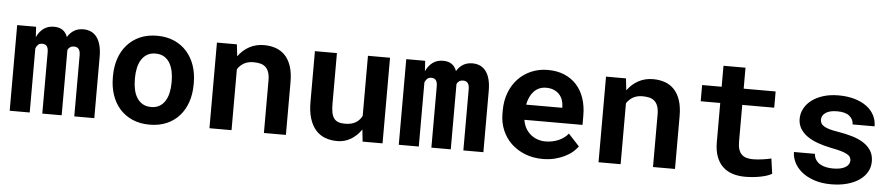

<svg xmlns="http://www.w3.org/2000/svg" viewBox="-41 -914 5482 1180"><g transform="rotate(5 2700.5 -324.0)"><path d="M153.3 -528.3 157.2 -464.4Q172.4 -498.5 199 -518.3Q225.6 -538.1 263.7 -538.1Q327.6 -538.1 347.2 -481.9Q362.8 -508.3 387 -523.2Q411.1 -538.1 445.3 -538.1Q469.2 -538.1 490 -529.3Q510.7 -520.5 526.1 -501.2Q541.5 -481.9 550 -451.4Q558.6 -420.9 558.6 -377V0H435.1V-377.4Q435.1 -392.6 431.9 -402.3Q428.7 -412.1 423.3 -417.7Q418 -423.3 410.9 -425.5Q403.8 -427.7 396.5 -427.7Q382.3 -427.7 372.6 -421.1Q362.8 -414.6 357.4 -403.3V0H237.8V-377.9Q237.8 -393.1 234.9 -402.8Q231.9 -412.6 226.8 -418Q221.7 -423.3 214.8 -425.5Q208 -427.7 200.2 -427.7Q184.6 -427.7 175 -418.9Q165.5 -410.2 160.2 -395.5V0H36.6V-528.3Z M650.4 -269Q650.4 -326.7 667 -375.7Q683.6 -424.8 715.6 -460.9Q747.6 -497.1 793.7 -517.6Q839.8 -538.1 899.4 -538.1Q959 -538.1 1005.4 -517.6Q1051.8 -497.1 1083.7 -460.9Q1115.7 -424.8 1132.3 -375.7Q1148.9 -326.7 1148.9 -269V-258.8Q1148.9 -200.7 1132.3 -151.6Q1115.7 -102.5 1084 -66.4Q1052.2 -30.3 1005.9 -10Q959.5 10.3 900.4 10.3Q840.8 10.3 794.2 -10Q747.6 -30.3 715.6 -66.4Q683.6 -102.5 667 -151.6Q650.4 -200.7 650.4 -258.8ZM786.1 -258.8Q786.1 -225.6 792.5 -196.5Q798.8 -167.5 812.5 -145.8Q826.2 -124 847.9 -111.3Q869.6 -98.6 900.4 -98.6Q930.2 -98.6 951.7 -111.3Q973.1 -124 986.6 -145.8Q1000 -167.5 1006.3 -196.5Q1012.7 -225.6 1012.7 -258.8V-269Q1012.7 -301.3 1006.3 -330.1Q1000 -358.9 986.6 -380.9Q973.1 -402.8 951.7 -415.5Q930.2 -428.2 899.4 -428.2Q869.1 -428.2 847.7 -415.5Q826.2 -402.8 812.5 -380.9Q798.8 -358.9 792.5 -330.1Q786.1 -301.3 786.1 -269Z M1392.1 -528.3 1400.4 -455.1Q1428.7 -494.6 1469.2 -516.4Q1509.8 -538.1 1559.1 -538.1Q1599.1 -538.1 1632.3 -526.4Q1665.5 -514.6 1689.7 -489Q1713.9 -463.4 1727.3 -423.1Q1740.7 -382.8 1740.7 -325.2V0H1605V-323.2Q1605 -354.5 1597.9 -374.8Q1590.8 -395 1577.6 -406.7Q1564.5 -418.5 1545.9 -423.1Q1527.3 -427.7 1503.9 -427.7Q1469.2 -427.7 1444.8 -413.8Q1420.4 -399.9 1405.3 -375.5V0H1269V-528.3Z M2206.1 -74.2Q2179.2 -34.7 2141.4 -12.2Q2103.5 10.3 2058.6 10.3Q2017.6 10.3 1983.4 -2.4Q1949.2 -15.1 1924.8 -42.7Q1900.4 -70.3 1887 -113Q1873.5 -155.8 1873.5 -215.8V-528.3H2009.3V-214.8Q2009.3 -182.6 2013.9 -160.6Q2018.6 -138.7 2028.8 -125.2Q2039.1 -111.8 2055.7 -106Q2072.3 -100.1 2096.2 -100.1Q2136.7 -100.1 2162.1 -115.5Q2187.5 -130.9 2200.7 -157.7V-528.3H2336.9V0H2213.9Z M2553.7 -528.3 2557.6 -464.4Q2572.8 -498.5 2599.4 -518.3Q2626 -538.1 2664.1 -538.1Q2728 -538.1 2747.6 -481.9Q2763.2 -508.3 2787.4 -523.2Q2811.5 -538.1 2845.7 -538.1Q2869.6 -538.1 2890.4 -529.3Q2911.1 -520.5 2926.5 -501.2Q2941.9 -481.9 2950.4 -451.4Q2959 -420.9 2959 -377V0H2835.4V-377.4Q2835.4 -392.6 2832.3 -402.3Q2829.1 -412.1 2823.7 -417.7Q2818.4 -423.3 2811.3 -425.5Q2804.2 -427.7 2796.9 -427.7Q2782.7 -427.7 2772.9 -421.1Q2763.2 -414.6 2757.8 -403.3V0H2638.2V-377.9Q2638.2 -393.1 2635.3 -402.8Q2632.3 -412.6 2627.2 -418Q2622.1 -423.3 2615.2 -425.5Q2608.4 -427.7 2600.6 -427.7Q2585 -427.7 2575.4 -418.9Q2565.9 -410.2 2560.5 -395.5V0H2437V-528.3Z M3325.7 9.8Q3264.6 9.8 3214.8 -10.3Q3165 -30.3 3129.4 -64.7Q3093.8 -99.1 3074.5 -145.8Q3055.2 -192.4 3055.2 -245.6V-265.1Q3055.2 -325.7 3074.2 -375.7Q3093.3 -425.8 3127.4 -461.9Q3161.6 -498 3208.5 -518.1Q3255.4 -538.1 3310.5 -538.1Q3367.7 -538.1 3412.4 -519.3Q3457 -500.5 3488 -466.3Q3519 -432.1 3535.2 -384Q3551.3 -335.9 3551.3 -277.8V-220.2H3192.9Q3196.8 -193.4 3208.7 -171.1Q3220.7 -148.9 3239.3 -132.8Q3257.8 -116.7 3281.7 -107.9Q3305.7 -99.1 3334 -99.1Q3354 -99.1 3373.8 -103Q3393.6 -106.9 3411.6 -114.5Q3429.7 -122.1 3445.3 -133.3Q3460.9 -144.5 3472.7 -159.7L3540.5 -86.4Q3527.8 -68.4 3507.6 -51Q3487.3 -33.7 3459.7 -20.3Q3432.1 -6.8 3398.4 1.5Q3364.7 9.8 3325.7 9.8ZM3309.6 -428.2Q3286.6 -428.2 3267.6 -420.2Q3248.5 -412.1 3234.1 -397Q3219.7 -381.8 3210 -360.8Q3200.2 -339.8 3195.3 -314H3418V-324.7Q3417 -346.2 3409.7 -365.2Q3402.3 -384.3 3388.7 -398.2Q3375 -412.1 3355.2 -420.2Q3335.4 -428.2 3309.6 -428.2Z M3792.5 -528.3 3800.8 -455.1Q3829.1 -494.6 3869.6 -516.4Q3910.2 -538.1 3959.5 -538.1Q3999.5 -538.1 4032.7 -526.4Q4065.9 -514.6 4090.1 -489Q4114.3 -463.4 4127.7 -423.1Q4141.1 -382.8 4141.1 -325.2V0H4005.4V-323.2Q4005.4 -354.5 3998.3 -374.8Q3991.2 -395 3978 -406.7Q3964.8 -418.5 3946.3 -423.1Q3927.7 -427.7 3904.3 -427.7Q3869.6 -427.7 3845.2 -413.8Q3820.8 -399.9 3805.7 -375.5V0H3669.4V-528.3Z M4518.6 -657.7V-528.3H4715.8V-428.2H4518.6V-201.2Q4518.6 -172.4 4525.1 -153.1Q4531.7 -133.8 4543.9 -122.3Q4556.2 -110.8 4573.5 -106Q4590.8 -101.1 4612.3 -101.1Q4627.9 -101.1 4644.3 -102.5Q4660.6 -104 4675.5 -106.2Q4690.4 -108.4 4703.4 -110.8Q4716.3 -113.3 4725.6 -115.7L4738.8 -22.5Q4724.6 -14.2 4705.6 -8.1Q4686.5 -2 4665 2Q4643.6 5.9 4620.4 8.1Q4597.2 10.3 4574.7 10.3Q4531.2 10.3 4495.8 -1.2Q4460.4 -12.7 4435.3 -36.9Q4410.2 -61 4396.5 -98.4Q4382.8 -135.7 4382.8 -188V-428.2H4262.2V-528.3H4382.8V-657.7Z M5210.4 -145Q5210.4 -157.2 5204.8 -166.5Q5199.2 -175.8 5184.8 -183.8Q5170.4 -191.9 5146.5 -198.7Q5122.6 -205.6 5085.9 -212.4Q5039.6 -221.7 5001.2 -235.6Q4962.9 -249.5 4935.5 -269.3Q4908.2 -289.1 4892.8 -314.9Q4877.4 -340.8 4877.4 -374.5Q4877.4 -407.2 4893.1 -437Q4908.7 -466.8 4938 -489.3Q4967.3 -511.7 5009.3 -524.9Q5051.3 -538.1 5104 -538.1Q5159.2 -538.1 5203.1 -525.1Q5247.1 -512.2 5277.6 -489.5Q5308.1 -466.8 5324.2 -435.5Q5340.3 -404.3 5340.3 -367.7H5204.6Q5204.6 -398.4 5179.7 -419.2Q5154.8 -439.9 5104 -439.9Q5056.6 -439.9 5032.5 -422.9Q5008.3 -405.8 5008.3 -380.9Q5008.3 -369.1 5013.2 -359.1Q5018.1 -349.1 5030.5 -341.1Q5043 -333 5064.5 -326.4Q5085.9 -319.8 5119.1 -314.9Q5167 -307.1 5208 -294.9Q5249 -282.7 5278.8 -263.4Q5308.6 -244.1 5325.4 -216.6Q5342.3 -189 5342.3 -150.9Q5342.3 -115.7 5325.4 -86.2Q5308.6 -56.6 5277.6 -35.2Q5246.6 -13.7 5202.6 -1.7Q5158.7 10.3 5104.5 10.3Q5044.9 10.3 4999.3 -5.4Q4953.6 -21 4922.9 -46.1Q4892.1 -71.3 4876.2 -103.3Q4860.4 -135.3 4860.4 -167.5H4989.7Q4991.2 -146 5001.5 -130.6Q5011.7 -115.2 5027.8 -105.7Q5043.9 -96.2 5064.7 -91.8Q5085.4 -87.4 5107.4 -87.4Q5157.7 -87.4 5184.1 -103.5Q5210.4 -119.6 5210.4 -145Z"/></g></svg>

Font: TypoPRO Roboto Mono
Style: Bold
Weight: 700
Designer: Google
Version: Version 2.000986; 2015; ttfautohint (v1.3)